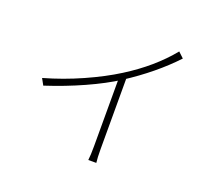

<svg xmlns="http://www.w3.org/2000/svg" viewBox="-129 -935 1258 1128"><g transform="rotate(20 500.0 -371.0)"><path d="M541 -531Q704 -633 809 -762L843 -730Q724 -603 553 -492Q472 -440 361 -390Q250 -340 127 -300L105 -340Q225 -374 339.5 -425Q454 -476 541 -531ZM571 -528V-67Q571 -10 575 20H525Q529 -12 529 -67V-508Z"/></g></svg>

Font: Merged Yaku Han JP ExtraLight
Style: Regular
Weight: 250
Designer: Ryoko NISHIZUKA 西塚涼子 (kana, bopomofo & ideographs); Paul D. Hunt (Latin, Greek & Cyrillic); Sandoll Communications 산돌커뮤니
Foundry: Adobe
Version: Version 2.004